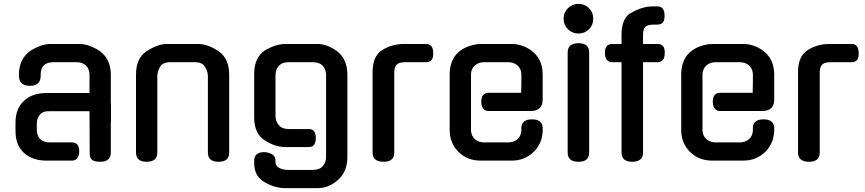

<svg xmlns="http://www.w3.org/2000/svg" viewBox="-20 -829 4466 991"><path d="M60 -153V-196Q60 -268 103.5 -308.5Q147 -349 220 -349H442V-442Q442 -473 424 -490.5Q406 -508 374 -508H257Q190 -508 190 -446V-438Q190 -386 134 -386Q78 -386 78 -438V-447Q78 -521 132 -563H131Q191 -602 240 -602H392Q440 -602 499 -563H498Q552 -522 552 -443V-302L553 -290V-199H552V-42Q552 6 497 6Q470 6 456.5 -3Q443 -12 443 -36L442 -255H239Q201 -257 185 -236Q170 -217 170 -189V-154Q175 -94 238 -94H351Q389 -94 389 -47Q387 0 351 0H220Q147 0 103.5 -40Q60 -80 60 -153Z M682 -42V-444Q682 -528 736 -564Q793 -602 842 -602H1003Q1053 -602 1109 -564Q1163 -526 1163 -444V-42Q1163 6 1108 6Q1053 6 1053 -42V-435Q1053 -462 1037 -485L1038 -484Q1025 -508 985 -508H860Q819 -508 806 -484Q792 -458 792 -435V-42Q792 6 737 6Q682 6 682 -42Z M1292 12V0Q1292 -44 1346 -44Q1402 -38 1402 0V11Q1402 25 1419.5 36.5Q1437 48 1470 48H1595Q1629 48 1646 28.5Q1663 9 1663 -20V-442Q1663 -470 1646 -489Q1629 -508 1595 -508H1470Q1436 -508 1419 -489Q1402 -470 1402 -442V-231Q1402 -203 1419 -183Q1436 -163 1470 -163H1574Q1610 -163 1610 -117Q1610 -70 1574 -70H1453Q1399 -70 1346 -105Q1292 -139 1292 -223V-449Q1292 -530 1346 -568Q1403 -602 1452 -602H1620Q1669 -602 1722 -563Q1773 -522 1773 -443V-19Q1773 59 1722 102Q1676 142 1620 142H1452Q1398 142 1345 111Q1292 81 1292 12Z M1903 -42V-456Q1903 -539 1952 -570Q2002 -602 2065 -602H2179Q2216 -602 2216 -555Q2218 -508 2179 -508H2073Q2039 -508 2027 -495Q2015 -482 2015 -455V-42Q2015 6 1960 6Q1903 6 1903 -42Z M2301 -443Q2301 -565 2418 -596Q2440 -602 2461 -602H2621Q2672 -602 2717 -572Q2781 -529 2781 -444V-315Q2781 -256 2718 -256H2502Q2466 -256 2464 -303Q2464 -350 2502 -350H2670L2671 -408V-448Q2669 -476 2650 -492Q2631 -508 2603 -508H2479Q2451 -508 2432 -492Q2413 -476 2411 -448V-154Q2413 -126 2432 -110Q2451 -94 2479 -94H2603Q2631 -94 2650 -110Q2669 -126 2671 -154V-173Q2675 -213 2726 -213Q2777 -213 2781 -173V-152Q2778 -86 2732.5 -43Q2687 0 2621 0H2461Q2392 0 2346.5 -45Q2301 -90 2301 -159Z M2910 -558Q2910 -606 2966 -606Q3021 -606 3021 -558V-42Q3021 6 2966 6Q2910 6 2910 -42ZM2889 -732Q2889 -765 2911.5 -787Q2934 -809 2966 -809Q2998 -809 3020 -787Q3042 -765 3042 -732Q3042 -700 3020 -678Q2998 -656 2966 -656Q2934 -656 2911.5 -678Q2889 -700 2889 -732Z M3102 -555Q3102 -602 3140 -602H3188V-650Q3188 -735 3237 -763V-762Q3294 -796 3349 -796H3373Q3410 -796 3410 -749Q3412 -702 3373 -702H3357Q3321 -702 3310 -689.5Q3299 -677 3299 -649V-602H3374Q3413 -602 3411 -555Q3411 -508 3374 -508H3299V-42Q3299 6 3243 6Q3188 6 3188 -42V-508H3140Q3104 -508 3102 -555Z M3496 -443Q3496 -565 3613 -596Q3635 -602 3656 -602H3816Q3867 -602 3912 -572Q3976 -529 3976 -444V-315Q3976 -256 3913 -256H3697Q3661 -256 3659 -303Q3659 -350 3697 -350H3865L3866 -408V-448Q3864 -476 3845 -492Q3826 -508 3798 -508H3674Q3646 -508 3627 -492Q3608 -476 3606 -448V-154Q3608 -126 3627 -110Q3646 -94 3674 -94H3798Q3826 -94 3845 -110Q3864 -126 3866 -154V-173Q3870 -213 3921 -213Q3972 -213 3976 -173V-152Q3973 -86 3927.5 -43Q3882 0 3816 0H3656Q3587 0 3541.5 -45Q3496 -90 3496 -159Z M4099 -42V-456Q4099 -539 4148 -570Q4198 -602 4261 -602H4375Q4412 -602 4412 -555Q4414 -508 4375 -508H4269Q4235 -508 4223 -495Q4211 -482 4211 -455V-42Q4211 6 4156 6Q4099 6 4099 -42Z"/></svg>

Font: Gugi Cyrillic
Style: Regular
Weight: 400
Foundry: TAE System & Typefaces Co.
Version: Version 3.10 September 15, 2020